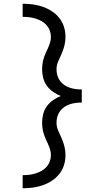

<svg xmlns="http://www.w3.org/2000/svg" viewBox="-20 -853 540 1026"><path d="M101 153V83Q119 83 136 81Q153 79 169.5 74Q186 69 201.5 60.5Q217 52 228.5 39Q240 26 246 9.5Q252 -7 252 -24Q252 -40 247.5 -54.5Q243 -69 237 -82.5Q231 -96 224.5 -110Q218 -124 213.5 -138.5Q209 -153 207 -168Q205 -183 205 -198Q205 -221 211 -244Q217 -267 231 -286Q245 -305 264.5 -318.5Q284 -332 305 -340Q284 -348 264.5 -361.5Q245 -375 231 -394Q217 -413 211 -436Q205 -459 205 -482Q205 -497 207 -512Q209 -527 213.5 -541.5Q218 -556 224.5 -570Q231 -584 237 -597.5Q243 -611 247.5 -625.5Q252 -640 252 -656Q252 -673 246 -689.5Q240 -706 228.5 -719Q217 -732 201.5 -740.5Q186 -749 169.5 -754Q153 -759 136 -761Q119 -763 101 -763V-833Q128 -833 155 -829.5Q182 -826 208 -817Q234 -808 257 -793Q280 -778 297 -756.5Q314 -735 322 -709Q330 -683 330 -656Q330 -633 324.5 -610.5Q319 -588 310 -567.5Q301 -547 291.5 -526Q282 -505 282 -482Q282 -466 286.5 -450Q291 -434 300.5 -421Q310 -408 324 -398.5Q338 -389 353.5 -384Q369 -379 385 -377Q401 -375 417 -375V-305Q401 -305 385 -303Q369 -301 353.5 -296Q338 -291 324 -281.5Q310 -272 300.5 -259Q291 -246 286.5 -230Q282 -214 282 -198Q282 -175 291.5 -154Q301 -133 310 -112.5Q319 -92 324.5 -69.5Q330 -47 330 -24Q330 3 322 29Q314 55 297 76.5Q280 98 257 113Q234 128 208 137Q182 146 155 149.5Q128 153 101 153Z"/></svg>

Font: HulyMono
Style: Regular
Weight: 400
Monospace: yes
Designer: Belleve Invis
Foundry: Belleve Invis
Version: Version 33.2.5; ttfautohint (v1.8.4)